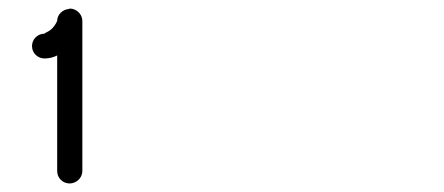

<svg xmlns="http://www.w3.org/2000/svg" viewBox="-20 -1192 1040 450"><path d="M142 -1171C127 -1170 114 -1158 114 -1143C114 -1143 110 -1133 102 -1125C94 -1117 80 -1113 85 -1113H84C68 -1113 55 -1100 55 -1084C55 -1068 68 -1055 84 -1055H85C96 -1055 106 -1058 114 -1062V-792V-791C114 -775 127 -762 143 -762C159 -762 173 -775 173 -791V-792V-1143C173 -1159 159 -1172 143 -1172Z"/></svg>

Font: bauhaus_2017
Style: _regular
Weight: 400
Version: Version 1.0